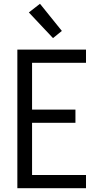

<svg xmlns="http://www.w3.org/2000/svg" viewBox="-20 -998 540 1018"><path d="M72 0V-735H436V-665H150V-417H380V-347H150V-70H436V0ZM261 -796 133 -932 192 -978 308 -834Z"/></svg>

Font: Iosevka Term Curly
Style: Regular
Weight: 400
Designer: Belleve Invis
Foundry: Belleve Invis
Version: Version 32.3.0